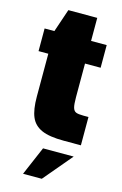

<svg xmlns="http://www.w3.org/2000/svg" viewBox="-127 -685 603 950"><g transform="rotate(15 174.0 -210.0)"><path d="M60 -176V-396H10V-512H60L100 -630H248V-512H328V-396H248V-224Q248 -187 252.5 -171Q257 -155 268.5 -150Q280 -145 307 -145H333V0H245Q171 0 131.5 -17.5Q92 -35 76 -72.5Q60 -110 60 -176ZM156 63H313L189 210H93Z"/></g></svg>

Font: Decalotype Black
Style: Regular
Weight: 900
Designer: Alfredo Marco Pradil
Foundry: Alfredo Marco Pradil
Version: Version 1.0